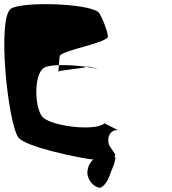

<svg xmlns="http://www.w3.org/2000/svg" viewBox="-34 -725 822 917"><path d="M54 -68C87 -24 342 30 412 37C399 46 385 67 383 100C386 144 420 170 444 172C481 157 492 102 497 93C508 66 514 56 516 34C518 34 520 35 521 35C516 32 511 25 516 11C512 6 498 -14 487 -32C473 -74 498 -108 530 -103L465 -136C422 -96 201 -122 166 -170C131 -218 127 -370 176 -401C189 -409 215 -413 247 -414C249 -435 250 -458 253 -461C283 -488 453 -516 480 -546C489 -557 448 -658 436 -667C383 -710 73 -718 19 -684C-49 -642 3 -138 54 -68ZM242 -381C243 -380 244 -381 245 -384C242 -383 241 -382 242 -381ZM245 -384C266 -391 370 -400 374 -404C375 -405 376 -406 377 -406C337 -412 287 -415 247 -414C246 -402 246 -390 245 -384ZM377 -406C403 -402 425 -398 439 -393C423 -399 389 -410 377 -406ZM439 -393C441 -392 443 -392 444 -391C442 -392 441 -392 439 -393ZM444 -391C445 -391 446 -390 446 -390C446 -390 447 -390 444 -391ZM521 35C531 37 526 38 521 35Z"/></svg>

Font: Ampere
Style: RevIta
Weight: 400
Version: Version 1